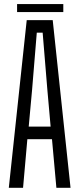

<svg xmlns="http://www.w3.org/2000/svg" viewBox="-20 -896 378 916"><path d="M22 0 107.5 -800H231.5L316.5 0H249L228 -232H110.5L90 0ZM117 -292H221.5L206 -467L183.5 -740H155.5L133 -466.5ZM61.5 -876.5H282V-838.5H61.5Z"/></svg>

Font: Big Shoulders Display Thin
Style: Regular
Weight: 400
Version: Version 2.002